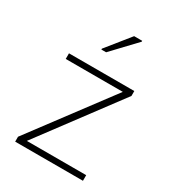

<svg xmlns="http://www.w3.org/2000/svg" viewBox="-180 -845 856 947"><g transform="rotate(30 248.0 -372.0)"><path d="M55 0V-28L392 -478H67V-510H439V-482L103 -32H441V0ZM196 -606V-611L303 -744H349V-739L223 -606Z"/></g></svg>

Font: Saira Thin Thin
Style: Regular
Weight: 250
Version: Version 1.101